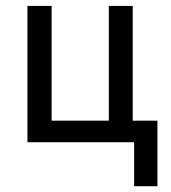

<svg xmlns="http://www.w3.org/2000/svg" viewBox="-20 -484 579 652"><path d="M435.5 -1H73.2V-463.9H155.3V-74.2H349.6V-463.9H430.7V-74.2H514.6V148.4H435.5Z"/></svg>

Font: BF_TEXT
Style: Regular
Weight: 400
Foundry: EA DICE
Version: Version 1.404